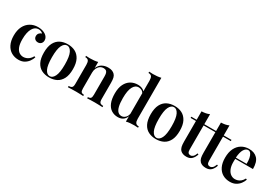

<svg xmlns="http://www.w3.org/2000/svg" viewBox="40 -1753 3905 2738"><g transform="rotate(30 1993.0 -384.5)"><path d="M282 -531Q319 -531 350.5 -522.5Q382 -514 405 -499Q429 -484 443 -461.5Q457 -439 457 -412Q457 -379 437 -359Q417 -339 387 -339Q356 -339 336.5 -357Q317 -375 317 -405Q317 -434 334 -453Q351 -472 375 -478Q366 -491 347 -499.5Q328 -508 305 -508Q275 -508 251 -492.5Q227 -477 209.5 -446.5Q192 -416 182.5 -371.5Q173 -327 173 -269Q173 -188 192.5 -141Q212 -94 243 -74.5Q274 -55 309 -55Q330 -55 354 -63Q378 -71 401.5 -90Q425 -109 444 -144L463 -137Q452 -102 427.5 -67Q403 -32 364 -9Q325 14 269 14Q205 14 153 -15.5Q101 -45 70.5 -105Q40 -165 40 -254Q40 -342 71 -403.5Q102 -465 157.5 -498Q213 -531 282 -531Z M773 -531Q842 -531 895.5 -503.5Q949 -476 980.5 -416Q1012 -356 1012 -258Q1012 -160 980.5 -100Q949 -40 895.5 -13Q842 14 773 14Q704 14 650 -13Q596 -40 565 -100Q534 -160 534 -258Q534 -356 565 -416Q596 -476 650 -503.5Q704 -531 773 -531ZM773 -511Q726 -511 696.5 -451.5Q667 -392 667 -258Q667 -124 696.5 -65Q726 -6 773 -6Q819 -6 849 -65Q879 -124 879 -258Q879 -392 849 -451.5Q819 -511 773 -511Z M1437 -531Q1479 -531 1504.5 -520Q1530 -509 1546 -492Q1564 -473 1571.5 -443Q1579 -413 1579 -362V-93Q1579 -51 1594.5 -36Q1610 -21 1647 -21V0Q1629 -1 1591.5 -2.5Q1554 -4 1519 -4Q1482 -4 1447 -2.5Q1412 -1 1395 0V-21Q1427 -21 1440 -36Q1453 -51 1453 -93V-396Q1453 -423 1448 -444.5Q1443 -466 1428 -478.5Q1413 -491 1385 -491Q1352 -491 1326.5 -473Q1301 -455 1286.5 -423.5Q1272 -392 1272 -353V-93Q1272 -51 1285 -36Q1298 -21 1330 -21V0Q1313 -1 1279 -2.5Q1245 -4 1210 -4Q1173 -4 1135 -2.5Q1097 -1 1078 0V-21Q1115 -21 1130.5 -36Q1146 -51 1146 -93V-408Q1146 -453 1131.5 -474.5Q1117 -496 1078 -496V-517Q1110 -514 1140 -514Q1177 -514 1210.5 -517.5Q1244 -521 1272 -528V-428Q1297 -485 1341 -508Q1385 -531 1437 -531Z M2165 -783V-109Q2165 -64 2180 -42.5Q2195 -21 2233 -21V0Q2202 -3 2171 -3Q2134 -3 2101 0Q2068 3 2039 11V-663Q2039 -708 2024.5 -729.5Q2010 -751 1971 -751V-772Q2003 -769 2033 -769Q2071 -769 2104 -772.5Q2137 -776 2165 -783ZM1926 -531Q1970 -531 2005 -514Q2040 -497 2057 -457L2045 -447Q2031 -476 2007 -490Q1983 -504 1953 -504Q1899 -504 1866.5 -443.5Q1834 -383 1834 -258Q1834 -174 1847 -122.5Q1860 -71 1884.5 -48Q1909 -25 1943 -25Q1979 -25 2008 -54.5Q2037 -84 2042 -139L2049 -111Q2036 -50 2000 -18Q1964 14 1905 14Q1845 14 1798.5 -15.5Q1752 -45 1726.5 -105.5Q1701 -166 1701 -259Q1701 -350 1731 -410.5Q1761 -471 1812 -501Q1863 -531 1926 -531Z M2532 -531Q2601 -531 2654.5 -503.5Q2708 -476 2739.5 -416Q2771 -356 2771 -258Q2771 -160 2739.5 -100Q2708 -40 2654.5 -13Q2601 14 2532 14Q2463 14 2409 -13Q2355 -40 2324 -100Q2293 -160 2293 -258Q2293 -356 2324 -416Q2355 -476 2409 -503.5Q2463 -531 2532 -531ZM2532 -511Q2485 -511 2455.5 -451.5Q2426 -392 2426 -258Q2426 -124 2455.5 -65Q2485 -6 2532 -6Q2578 -6 2608 -65Q2638 -124 2638 -258Q2638 -392 2608 -451.5Q2578 -511 2532 -511Z M3026 -681V-516H3154V-496H3026V-98Q3026 -62 3039 -47Q3052 -32 3076 -32Q3099 -32 3118 -49.5Q3137 -67 3152 -108L3170 -100Q3155 -51 3123.5 -18.5Q3092 14 3035 14Q3001 14 2977.5 5.5Q2954 -3 2937 -19Q2915 -42 2907.5 -74Q2900 -106 2900 -159V-496H2812V-516H2900V-655Q2936 -656 2967 -662Q2998 -668 3026 -681Z M3346 -681V-516H3474V-496H3346V-98Q3346 -62 3359 -47Q3372 -32 3396 -32Q3419 -32 3438 -49.5Q3457 -67 3472 -108L3490 -100Q3475 -51 3443.5 -18.5Q3412 14 3355 14Q3321 14 3297.5 5.5Q3274 -3 3257 -19Q3235 -42 3227.5 -74Q3220 -106 3220 -159V-496H3132V-516H3220V-655Q3256 -656 3287 -662Q3318 -668 3346 -681Z M3759 -531Q3847 -531 3897 -478Q3947 -425 3947 -309H3610L3609 -328H3831Q3833 -377 3825 -418.5Q3817 -460 3799.5 -485Q3782 -510 3754 -510Q3716 -510 3688 -465.5Q3660 -421 3653 -320L3657 -314Q3655 -301 3654.5 -286Q3654 -271 3654 -256Q3654 -187 3674 -142Q3694 -97 3726 -76Q3758 -55 3792 -55Q3815 -55 3839 -62Q3863 -69 3886 -88Q3909 -107 3928 -142L3947 -134Q3936 -99 3910.5 -64.5Q3885 -30 3845 -8Q3805 14 3751 14Q3683 14 3631 -16Q3579 -46 3550 -105.5Q3521 -165 3521 -251Q3521 -342 3551.5 -404Q3582 -466 3636 -498.5Q3690 -531 3759 -531Z"/></g></svg>

Font: Playfair Display SemiBold
Style: Regular
Weight: 600
Designer: Claus Eggers Sørensen
Foundry: Claus Eggers Sørensen
Version: Version 1.203